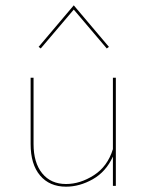

<svg xmlns="http://www.w3.org/2000/svg" viewBox="-20 -698 550 721"><path d="M133 -516 125 -522 257 -678 389 -522 381 -516 257 -662ZM415 -406V0H404V-110Q378 -53 328.5 -25Q279 3 228 3Q166 3 130.5 -39Q95 -81 95 -157V-406H106V-157Q106 -87 138.5 -47Q171 -7 228 -7Q281 -7 332.5 -40Q384 -73 404 -138V-406Z"/></svg>

Font: Ysabeau Infant Hairline
Style: Regular
Weight: 100
Designer: Christian Thalmann (Catharsis Fonts)
Version: Version 0.003